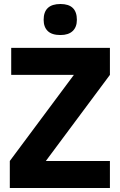

<svg xmlns="http://www.w3.org/2000/svg" viewBox="-20 -939 598 959"><path d="M198 -840Q198 -919 282 -919Q364 -919 364 -840Q364 -804 343 -784Q322 -764 282 -764Q239 -764 218.5 -784Q198 -804 198 -840ZM209 -135H529V0H29V-135L349 -565H36V-700H529V-565Z"/></svg>

Font: Haskoy ExtraBold
Style: Regular
Weight: 800
Designer: Ertekin Erdin
Foundry: Ertekin Erdin
Version: Version 2.000; ttfautohint (v1.8.4.7-5d5b)